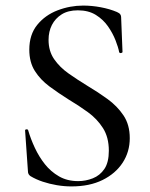

<svg xmlns="http://www.w3.org/2000/svg" viewBox="-20 -656 539 688"><path d="M154 -513Q154 -473 174 -444Q194 -415 226 -392.5Q258 -370 294 -348Q331 -326 365.5 -301Q400 -276 422.5 -242.5Q445 -209 445 -161Q445 -112 419.5 -73Q394 -34 347.5 -11Q301 12 236 12Q210 12 183.5 7.5Q157 3 133 -5Q109 -13 89 -25Q85 -28 82.5 -32Q80 -36 80 -44L70 -187Q69 -192 74.5 -192.5Q80 -193 81 -189Q90 -158 105 -126Q120 -94 141 -67.5Q162 -41 191.5 -24Q221 -7 260 -7Q287 -7 312.5 -17Q338 -27 354 -50.5Q370 -74 370 -116Q370 -164 349 -197Q328 -230 295 -254Q262 -278 225 -300Q190 -322 157.5 -346Q125 -370 105 -401.5Q85 -433 85 -478Q85 -532 113.5 -567Q142 -602 186.5 -619Q231 -636 278 -636Q309 -636 341 -630Q373 -624 399 -613Q408 -609 411 -604.5Q414 -600 414 -595L419 -470Q419 -467 414 -466Q409 -465 407 -469Q404 -486 394 -511.5Q384 -537 367 -561.5Q350 -586 323.5 -602.5Q297 -619 259 -619Q224 -619 201 -604.5Q178 -590 166 -566.5Q154 -543 154 -513Z"/></svg>

Font: Cormorant Infant Light Medium
Style: Regular
Weight: 500
Version: Version 4.001